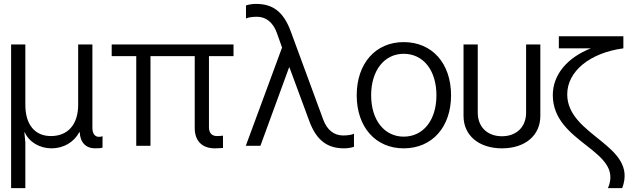

<svg xmlns="http://www.w3.org/2000/svg" viewBox="-20 -748 3253 985"><path d="M37 217H110V-17L105 -69H107C130 -18 185 13 244 13C306 13 359 -18 387 -70H389C391 -18 420 13 468 13C486 13 501 12 506 9V-50C502 -47 495 -46 487 -46C467 -46 454 -63 454 -92V-520H381V-211C381 -110 329 -50 241 -50C158 -50 110 -110 110 -210V-520H37Z M1178 -520H553V-460H679V0H752V-460H979V-91C979 -25 1017 13 1082 13C1095 13 1111 12 1124 11V-52C1115 -51 1104 -50 1093 -50C1067 -50 1052 -66 1052 -95V-460H1178Z M1316 0 1463 -402H1465L1566 -129C1604 -24 1663 13 1745 13C1763 13 1782 10 1796 5V-62C1785 -56 1762 -53 1740 -53C1695 -53 1658 -80 1638 -135L1472 -586C1433 -693 1375 -728 1293 -728C1275 -728 1256 -725 1242 -720V-653C1253 -659 1276 -662 1298 -662C1343 -662 1380 -635 1400 -580L1427 -504L1241 0Z M2051 -532C1907 -532 1810 -423 1810 -259C1810 -96 1907 13 2051 13C2197 13 2294 -96 2294 -259C2294 -423 2197 -532 2051 -532ZM1884 -259C1884 -387 1952 -472 2051 -472C2152 -472 2219 -387 2219 -259C2219 -132 2152 -47 2051 -47C1952 -47 1884 -132 1884 -259Z M2555 13C2674 13 2752 -53 2752 -153V-520H2679V-170C2679 -97 2630 -49 2555 -49C2480 -49 2431 -97 2431 -170V-520H2358V-153C2358 -53 2437 13 2555 13Z M3099 217H3172C3256 -4 2890 -49 2890 -264C2890 -382 3006 -477 3178 -500V-562H2847V-500H3011C2890 -452 2816 -365 2816 -260C2816 -11 3183 22 3099 217Z"/></svg>

Font: Non Bureau Light
Style: Regular
Weight: 300
Designer: Jona Saucedo
Foundry: Non Foundry
Version: Version 1.000;FEAKit 1.0